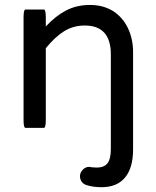

<svg xmlns="http://www.w3.org/2000/svg" viewBox="-20 -529 635 784"><path d="M333 226.6Q320.3 222.7 313.5 212.9Q306.6 203.1 306.6 190.4Q306.6 175.8 317.9 164.1Q329.1 152.3 344.7 152.3L356.4 154.3H359.4Q365.2 155.3 374 155.3Q405.3 155.3 418.9 137.7Q432.6 120.1 432.6 79.1V-306.6Q432.6 -424.8 326.2 -424.8Q279.3 -424.8 241.7 -401.4Q204.1 -377.9 167 -332V-39.1Q167 -6.8 159.2 -6.8H84Q76.2 -6.8 76.2 -39.1V-458Q76.2 -490.2 84 -490.2Q84 -490.2 159.2 -490.2Q167 -490.2 167 -458V-420.9Q207 -463.9 250 -486.3Q293 -508.8 347.7 -508.8Q401.4 -508.8 442.4 -483.4Q481.4 -458 502.4 -414.1Q523.4 -370.1 523.4 -316.4V81.1Q523.4 156.2 490.7 195.8Q458 235.4 394.5 235.4Q359.4 235.4 333 226.6Z"/></svg>

Font: YuPearl-Regular
Style: Regular
Weight: 400
Designer: Max Yao
Foundry: Max-Everyday
Version: Version 1.011; ttfautohint (v1.8.3)